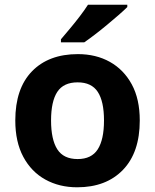

<svg xmlns="http://www.w3.org/2000/svg" viewBox="-20 -786 659 816"><path d="M574 -274Q574 -138 502.5 -64Q431 10 308 10Q232 10 172.5 -23Q113 -56 79 -119.5Q45 -183 45 -274Q45 -410 116 -483Q187 -556 311 -556Q388 -556 447 -523Q506 -490 540 -427.5Q574 -365 574 -274ZM197 -274Q197 -193 223.5 -151.5Q250 -110 310 -110Q369 -110 395.5 -151.5Q422 -193 422 -274Q422 -355 395.5 -395.5Q369 -436 310 -436Q250 -436 223.5 -395.5Q197 -355 197 -274ZM521 -756Q507 -742 484 -722Q461 -702 434.5 -680Q408 -658 382.5 -638.5Q357 -619 338 -606H239V-619Q255 -638 276.5 -663.5Q298 -689 319 -716.5Q340 -744 354 -766H521Z"/></svg>

Font: Noto Sans New Tai Lue
Style: Bold
Weight: 700
Version: Version 2.003